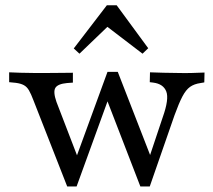

<svg xmlns="http://www.w3.org/2000/svg" viewBox="-20 -680 786 707"><path d="M227.4 6.5 103.2 -310.5Q94.4 -333.9 86.7 -347.2Q79 -360.5 67.7 -366.5Q56.5 -372.6 37.9 -375L13.7 -377.4V-413.7Q31.5 -412.9 55.6 -412.1Q79.8 -411.3 102.4 -411.3H104.8H108.9Q134.7 -411.3 161.3 -411.3Q187.9 -411.3 210.9 -411.7Q233.9 -412.1 248.4 -412.1V-375.8L226.6 -374.2Q192.7 -371 183.9 -356.5Q175 -341.9 187.9 -304.8L268.5 -95.2L257.3 -91.1L375.8 -415.3L406.5 -391.1L262.1 6.5ZM496.8 6.5 371 -319.4 375.8 -415.3H413.7L539.5 -91.9L522.6 -79L579 -247.6Q603.2 -315.3 592.3 -343.1Q581.5 -371 544.4 -375.8L531.5 -377.4L532.3 -413.7Q556.5 -412.9 583.1 -412.1Q609.7 -411.3 633.9 -411.3Q662.1 -410.5 687.1 -411.3Q712.1 -412.1 733.1 -412.9L732.3 -376.6L718.5 -374.2Q695.2 -371 679.8 -360.1Q664.5 -349.2 651.6 -324.6Q638.7 -300 622.6 -255.6L531.5 6.5ZM272.6 -482.3 251.6 -501.6 373.4 -660.5H409.7L525.8 -502.4L504.8 -482.3L354 -597.6L397.6 -602.4Z"/></svg>

Font: Playfair 9pt
Style: Regular
Weight: 400
Designer: Claus Eggers Sørensen
Foundry: Claus Eggers Sørensen
Version: Version 2.203